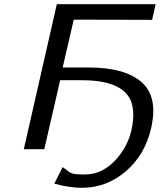

<svg xmlns="http://www.w3.org/2000/svg" viewBox="-20 -714 783 919"><path d="M94 0 252 -694H725L708 -619L333 -620L280 -391H404Q578 -391 658 -320.5Q738 -250 703 -99Q673 29 581 107Q489 185 371 185Q314 185 240 165L280 86Q284 89 293 95.5Q302 102 304 103Q319 121 369 121H377H388Q474 121 541.5 42.5Q609 -36 617 -143Q621 -186 609 -225Q571 -330 372 -330H268L192 0Z"/></svg>

Font: Coval
Style: Book Italic
Weight: 350
Foundry: Context Ltd
Version: Version 001.000